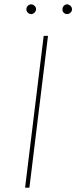

<svg xmlns="http://www.w3.org/2000/svg" viewBox="-20 -868 353 888"><path d="M202 -702 116 0H96L182 -702ZM102 -825Q102 -835 109 -841.5Q116 -848 125 -848Q134 -847 140.5 -840.5Q147 -834 147 -825Q146 -816 139.5 -809.5Q133 -803 124 -803Q115 -803 108.5 -809.5Q102 -816 102 -825ZM269 -825Q269 -835 275.5 -841.5Q282 -848 291 -848Q300 -847 306.5 -840.5Q313 -834 313 -825Q313 -816 306 -809.5Q299 -803 290 -803Q281 -803 274.5 -809.5Q268 -816 269 -825Z"/></svg>

Font: Josefin Sans Thin
Style: Italic
Weight: 200
Italic angle: -7°
Designer: Santiago Orozco
Foundry: Typemade
Version: Version 2.000